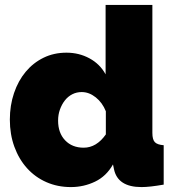

<svg xmlns="http://www.w3.org/2000/svg" viewBox="-20 -750 712 780"><path d="M268 10Q214 10 168.5 -10Q123 -30 90 -66.5Q57 -103 38.5 -153.5Q20 -204 20 -264Q20 -322 37 -372Q54 -422 84.5 -458.5Q115 -495 157 -515.5Q199 -536 250 -536Q301 -536 343.5 -513Q386 -490 409 -448V-730H599V-210Q599 -183 609 -172.5Q619 -162 645 -160V0Q616 5 594 7.5Q572 10 555 10Q458 10 443 -63L439 -82Q412 -34 366 -12Q320 10 268 10ZM320 -150Q372 -150 410 -204V-298Q396 -333 369 -354.5Q342 -376 312 -376Q291 -376 273.5 -367Q256 -358 243.5 -342Q231 -326 223.5 -305Q216 -284 216 -260Q216 -210 244.5 -180Q273 -150 320 -150Z"/></svg>

Font: Raleway
Style: Heavy
Weight: 900
Designer: Matt McInerney, Pablo Impallari, Rodrigo Fuenzalida
Foundry: Matt McInerney, Pablo Impallari, Rodrigo Fuenzalida
Version: Version 2.001; ttfautohint (v0.8) -G 200 -r 50